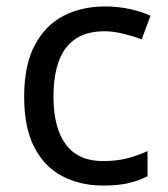

<svg xmlns="http://www.w3.org/2000/svg" viewBox="-20 -566 520 596"><path d="M300 10Q229 10 173.5 -19Q118 -48 86.5 -109Q55 -170 55 -265Q55 -364 88 -426Q121 -488 177.5 -517Q234 -546 306 -546Q347 -546 385 -537.5Q423 -529 447 -517L420 -444Q396 -453 364 -461Q332 -469 304 -469Q146 -469 146 -266Q146 -169 184.5 -117.5Q223 -66 299 -66Q343 -66 376.5 -75Q410 -84 438 -97V-19Q411 -5 378.5 2.5Q346 10 300 10Z"/></svg>

Font: Noto Sans Anatolian Hieroglyphs
Style: Regular
Weight: 400
Designer: Monotype Design Team
Foundry: Monotype Imaging Inc.
Version: Version 2.001; ttfautohint (v1.8.4.7-5d5b)